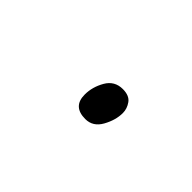

<svg xmlns="http://www.w3.org/2000/svg" viewBox="-19 -438 249 249"><g transform="rotate(45 105.0 -314.0)"><path d="M117 -283Q94 -283 94 -305Q94 -319 101.5 -332Q109 -345 124 -345Q136 -345 141 -338Q146 -331 146 -323Q146 -310 138.5 -296.5Q131 -283 117 -283Z"/></g></svg>

Font: Noto Sans Thin
Style: Italic
Weight: 100
Italic angle: -12°
Designer: Monotype Design Team
Foundry: Monotype Imaging Inc.
Version: Version 2.013; ttfautohint (v1.8.4.7-5d5b)